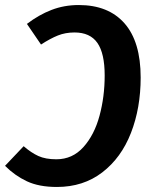

<svg xmlns="http://www.w3.org/2000/svg" viewBox="-38 -728 599 763"><path d="M-18 -69 56 -147Q86 -121 114.5 -108Q143 -95 186 -95Q250 -95 293.5 -143.5Q337 -192 357.5 -268Q378 -344 378 -428Q378 -516 349 -557.5Q320 -599 258 -599Q222 -599 192 -587Q162 -575 125 -551L69 -633Q116 -669 166.5 -688.5Q217 -708 275 -708Q393 -708 457 -635Q521 -562 521 -420Q521 -299 482.5 -200Q444 -101 368.5 -43Q293 15 188 15Q117 15 69 -7.5Q21 -30 -18 -69Z"/></svg>

Font: Fira Sans Condensed SemiBold
Style: Italic
Weight: 600
Width: 3
Italic angle: -8°
Designer: bBox Type GmbH & Carrois Corporate GbR & Edenspiekermann AG
Foundry: bBox Type GmbH & Carrois Corporate GbR & Edenspiekermann AG
Version: Version 4.301